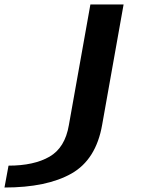

<svg xmlns="http://www.w3.org/2000/svg" viewBox="-232 -606 650 856"><path d="M-212 230Q-23.5 230 86.5 167.8Q196.5 105.5 223.5 -50L319 -586H171L75 -48Q58 52.5 -11.2 92.5Q-80.5 132.5 -194 132.5Z"/></svg>

Font: Anybody ExtraExpanded Medium
Style: Italic
Weight: 500
Width: 8
Italic angle: -10°
Version: Version 1.113;gftools[0.9.25]